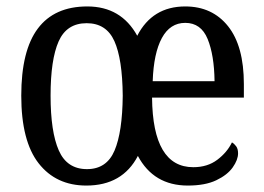

<svg xmlns="http://www.w3.org/2000/svg" viewBox="-20 -566 818 596"><path d="M248 10Q154 10 100 -59Q46 -128 46 -269Q46 -409 97.5 -477.5Q149 -546 251 -546Q356 -546 406 -455Q453 -546 555 -546Q639 -546 688 -484.5Q737 -423 737 -305V-263H452Q454 -47 580 -47Q624 -47 654.5 -70Q685 -93 700 -124Q707 -120 713 -112Q719 -104 719 -90Q719 -70 702.5 -46.5Q686 -23 651.5 -6.5Q617 10 563 10Q457 10 408 -82Q360 10 248 10ZM646 -314Q645 -395 624.5 -445Q604 -495 555 -495Q508 -495 482.5 -448Q457 -401 454 -314ZM250 -41Q311 -41 335.5 -98.5Q360 -156 361 -269Q360 -383 335 -438.5Q310 -494 249 -494Q187 -494 162 -437.5Q137 -381 137 -269Q137 -157 162.5 -99Q188 -41 250 -41Z"/></svg>

Font: Noto Serif Armenian Condensed
Style: Regular
Weight: 400
Width: 3
Designer: Monotype Design Team
Foundry: Monotype Imaging Inc.
Version: Version 2.008; ttfautohint (v1.8.4.7-5d5b)